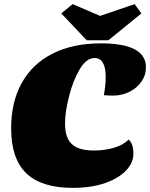

<svg xmlns="http://www.w3.org/2000/svg" viewBox="-20 -890 727 930"><path d="M687 -564Q687 -526 665 -494.5Q643 -463 606.5 -445Q570 -427 528 -427Q499 -427 483 -429Q492 -476 492 -516Q492 -609 438 -609Q398 -609 365.5 -553.5Q333 -498 314 -422Q295 -346 295 -292Q295 -222 328.5 -191.5Q362 -161 433 -161Q487 -161 531.5 -174Q576 -187 603 -214Q626 -195 626 -144Q626 -102 591 -64.5Q556 -27 489.5 -3.5Q423 20 332 20Q181 20 107.5 -50.5Q34 -121 34 -269Q34 -396 85.5 -488.5Q137 -581 235 -630.5Q333 -680 469 -680Q687 -680 687 -564ZM632 -870 665 -825 505 -695H400L277 -825L332 -870L465 -813Z"/></svg>

Font: Sansita Black Italic
Style: Regular
Weight: 900
Italic angle: -11°
Designer: Pablo Cosgaya
Foundry: Omnibus-Type
Version: Version 1.006